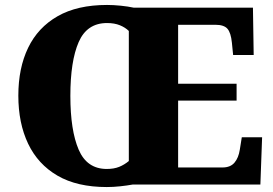

<svg xmlns="http://www.w3.org/2000/svg" viewBox="-20 -745 1103 775"><path d="M411 10Q291 10 212 -36Q133 -82 93.5 -165Q54 -248 54 -359Q54 -470 93.5 -552Q133 -634 212.5 -679.5Q292 -725 412 -725Q438 -725 467.5 -722Q497 -719 520 -714H1001L1004 -523H921L916 -573Q912 -613 898 -629Q884 -645 849 -645H699V-407H935V-339H699V-69H878Q910 -69 926.5 -88.5Q943 -108 948 -141L956 -191H1038L1031 0H515Q493 4 465 7Q437 10 411 10ZM411 -63Q440 -63 461 -71.5Q482 -80 500 -95V-620Q486 -634 464 -643Q442 -652 412 -652Q331 -652 297.5 -575Q264 -498 264 -358Q264 -219 297.5 -141Q331 -63 411 -63Z"/></svg>

Font: Noto Serif Devanagari Black
Style: Regular
Weight: 900
Designer: Universal Thirst, Indian Type Foundry and the Monotype Design Team
Foundry: Monotype Imaging Inc.
Version: Version 2.004; ttfautohint (v1.8.4.7-5d5b)